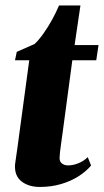

<svg xmlns="http://www.w3.org/2000/svg" viewBox="-20 -692 390 722"><path d="M215 -189.5Q212 -168 209.5 -150Q207 -132 205.5 -118.8Q204 -105.5 204 -98Q204 -83.5 213.5 -76.8Q223 -70 236 -70Q254.5 -70 274.5 -78Q294.5 -86 310 -101L322.5 -69.5Q303.5 -47 274.8 -28.8Q246 -10.5 209.2 0.2Q172.5 11 130 11Q87.5 11 60.8 -10Q34 -31 36.5 -72.5Q37 -76 38 -83.8Q39 -91.5 41 -105Q43 -118.5 46 -139.8Q49 -161 53 -192L90 -465.5H36.5L43 -497L110 -526.5Q126.5 -542 144 -566.8Q161.5 -591.5 176.8 -619.5Q192 -647.5 202 -671.5H282.5L260.5 -522.5H350.5L342 -465.5H252Z"/></svg>

Font: Merriweather 96pt Black
Style: Italic
Weight: 900
Italic angle: -7.8°
Version: Version 2.101